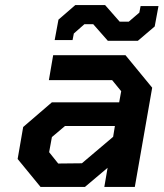

<svg xmlns="http://www.w3.org/2000/svg" viewBox="-20 -742 649 762"><path d="M408 -580 350 -646H315L273 -609L268 -583H197L212 -664L279 -722H397L455 -656H491L533 -692L538 -718H609L594 -637L527 -580ZM141 0 50 -111 72 -238 186 -336H453L461 -380L425 -424H174L191 -523H478L584 -394L515 0H394L407 -76L317 0ZM211 -93 305 -94 429 -199 436 -242H238L186 -198L175 -138Z"/></svg>

Font: Tomorrow Medium
Style: Italic
Weight: 500
Italic angle: -10°
Designer: Tony de Marco, Monica Rizzolli
Foundry: Just in Type
Version: Version 2.002